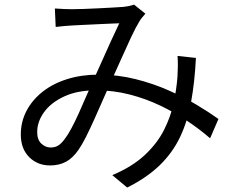

<svg xmlns="http://www.w3.org/2000/svg" viewBox="-20 -771 1040 851"><path d="M223.2 -733.4Q242.4 -732 262.7 -731.1Q283 -730.2 298.4 -730.2Q318.4 -730.2 349.7 -731.3Q380.9 -732.5 415.1 -734.1Q449.3 -735.7 479.1 -737.5Q508.9 -739.3 524.4 -740.3Q538.7 -741.7 551.4 -744.3Q564 -747 574.2 -750.6L624.4 -710.3Q617.3 -702.2 610.7 -694.3Q604 -686.3 598 -676.5Q582.2 -651.2 560 -603.8Q537.8 -556.5 513.2 -500.9Q488.6 -445.3 465 -393.5Q450 -360.3 432.7 -320.6Q415.4 -280.9 397.2 -240.5Q379.1 -200.1 361.6 -165.2Q344.2 -130.4 328 -107Q301.5 -69 271.1 -53.3Q240.8 -37.7 202 -37.7Q146.2 -37.7 109.2 -74.8Q72.2 -112 72.2 -174.6Q72.2 -231.1 97.4 -279.5Q122.7 -327.8 168.5 -364.1Q214.3 -400.5 277.7 -420.3Q341.1 -440.2 417 -440.2Q501.1 -440.2 579.7 -420.6Q658.2 -401 726.8 -370.6Q795.3 -340.2 851.7 -306.4Q908.1 -272.6 948.3 -243.6L911.2 -158.1Q867.3 -196.3 811.9 -233.7Q756.5 -271.2 691.7 -302.3Q626.9 -333.5 554.6 -352.1Q482.4 -370.7 405.4 -370.7Q323.2 -370.7 264.5 -343.5Q205.8 -316.2 175.3 -273.9Q144.8 -231.5 144.8 -185.2Q144.8 -151.8 163.2 -134.5Q181.5 -117.2 204.7 -117.2Q222.3 -117.2 236 -124.8Q249.7 -132.5 265.1 -152.4Q281 -173 296.9 -202.9Q312.7 -232.7 328.7 -268Q344.7 -303.4 360 -339.2Q375.4 -375 389.6 -406Q409.6 -450.1 430.5 -497.1Q451.4 -544.1 471.5 -588.3Q491.7 -632.5 508.7 -667.8Q493.7 -667.2 466.2 -666.1Q438.6 -665 407 -663.4Q375.3 -661.8 346.8 -660.5Q318.2 -659.2 301.2 -658.2Q285 -657.2 265 -655.6Q245 -654 226.8 -651.6ZM848.4 -514.2Q843 -407.6 827.2 -320.6Q811.4 -233.5 778.2 -163.8Q745 -94 688 -38.7Q631.1 16.6 543.7 60.3L477.8 5.3Q566.1 -32 621.1 -83.3Q676.2 -134.6 706.5 -194Q736.7 -253.5 749.6 -314.6Q762.4 -375.6 766.6 -430.9Q768 -453.6 768.3 -477.9Q768.6 -502.1 766.9 -523.1Z"/></svg>

Font: Noto Sans TC
Style: Regular
Weight: 100
Designer: Ryoko NISHIZUKA 西塚涼子 (kana, bopomofo & ideographs); Paul D. Hunt (Latin, Greek & Cyrillic); Sandoll Communications 산돌커뮤니
Foundry: Adobe
Version: Version 2.004;hotconv 1.0.118;makeotfexe 2.5.65603